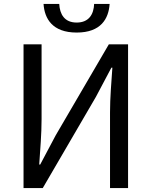

<svg xmlns="http://www.w3.org/2000/svg" viewBox="-20 -959 773 979"><path d="M100 0H198L469 -465L548 -614H553C548 -540 541 -462 541 -385V0H633V-733H535L264 -269L185 -120H180C185 -194 192 -276 192 -352V-733H100ZM371 -793C495 -793 534 -864 539 -939H460C458 -887 434 -844 371 -844C308 -844 285 -887 282 -939H202C207 -864 247 -793 371 -793Z"/></svg>

Font: Noto Sans JP Regular
Style: Regular
Weight: 400
Designer: Ryoko NISHIZUKA (kana & ideographs); Paul D. Hunt (Latin, Greek & Cyrillic); Wenlong ZHANG (bopomofo); Sandoll Communica
Foundry: Adobe Systems Incorporated
Version: Version 1.004;PS 1.004;hotconv 1.0.82;makeotf.lib2.5.63406